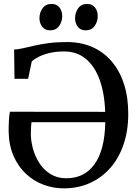

<svg xmlns="http://www.w3.org/2000/svg" viewBox="-20 -970 720 1000"><path d="M313 11Q257 11 205.8 -8.2Q154.5 -27.5 114.5 -65.2Q74.5 -103 50.5 -158Q26.5 -213 25 -284Q25 -315.5 26.5 -343Q28 -370.5 31.5 -388L528 -387.5Q524.5 -484 499 -554.5Q473.5 -625 427 -663.5Q380.5 -702 314.5 -702Q270.5 -702 237 -693.8Q203.5 -685.5 180.5 -673.5Q157.5 -661.5 145.5 -650.5L126.5 -559.5H55.5L53.5 -712Q75 -713 101 -719Q127 -725 159.8 -732.5Q192.5 -740 234.2 -745.5Q276 -751 328.5 -751Q402 -751 461 -725Q520 -699 561.8 -650Q603.5 -601 625.8 -532Q648 -463 648 -377.5Q648 -288.5 623.2 -216.8Q598.5 -145 553.5 -94.2Q508.5 -43.5 447.2 -16.2Q386 11 313 11ZM326 -41.5Q371 -41.5 407.8 -59.2Q444.5 -77 471.2 -113.2Q498 -149.5 512.5 -204.5Q527 -259.5 528.5 -333.5H144Q142.5 -320 141.5 -305.8Q140.5 -291.5 140.5 -275Q140.5 -236 151.8 -195Q163 -154 186 -119Q209 -84 244 -62.8Q279 -41.5 326 -41.5ZM240.5 -812Q214.5 -812 200 -830.8Q185.5 -849.5 185.5 -875.5Q185.5 -904.5 201.8 -927Q218 -949.5 248 -949.5H249Q275.5 -949.5 289.8 -931Q304 -912.5 304 -886Q304 -857 287.8 -834.5Q271.5 -812 241.5 -812ZM425.5 -812Q399.5 -812 385.2 -830.8Q371 -849.5 371 -875.5Q371 -904.5 387.2 -927Q403.5 -949.5 433 -949.5H434Q460.5 -949.5 474.8 -931Q489 -912.5 489 -886Q489 -857 472.8 -834.5Q456.5 -812 426.5 -812Z"/></svg>

Font: Merriweather 36pt
Style: Regular
Weight: 400
Designer: Eben Sorkin
Foundry: Eben Sorkin
Version: Version 2.100